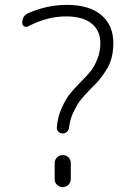

<svg xmlns="http://www.w3.org/2000/svg" viewBox="-20 -760 540 780"><path d="M94.7 -653.3Q86.9 -648.4 78.6 -652.8Q70.3 -657.2 70.3 -667Q70.3 -696.3 95.7 -707Q171.9 -740.2 252 -740.2Q341.8 -740.2 391.1 -699.2Q440.4 -658.2 440.4 -585Q440.4 -551.8 433.1 -524.4Q425.8 -497.1 410.2 -473.1Q394.5 -449.2 383.3 -435.5Q372.1 -421.9 348.6 -399.4Q321.3 -371.1 308.1 -354.5Q294.9 -337.9 279.8 -307.6Q264.6 -277.3 260.7 -243.2Q259.8 -232.4 252.4 -225.1Q245.1 -217.8 235.4 -217.8Q224.6 -217.8 217.3 -225.1Q210 -232.4 210.9 -242.2Q213.9 -285.2 231.4 -322.8Q249 -360.4 263.7 -378.4Q278.3 -396.5 307.6 -426.8Q335.9 -455.1 349.1 -471.7Q362.3 -488.3 375 -518.6Q387.7 -548.8 387.7 -585Q387.7 -635.7 352.1 -664.6Q316.4 -693.4 248 -693.4Q172.9 -693.4 94.7 -653.3ZM267.6 -97.7V-32.2Q267.6 -19.5 258.3 -9.8Q249 0 234.9 0Q220.7 0 211.4 -9.3Q202.1 -18.6 202.1 -32.2V-97.7Q202.1 -110.4 211.4 -120.1Q220.7 -129.9 234.9 -129.9Q249 -129.9 258.3 -120.6Q267.6 -111.3 267.6 -97.7Z"/></svg>

Font: Rounded Mgen+ 2m light
Style: Regular
Weight: 200
Designer: [Source Han Sans]
Ryoko NISHIZUKA  (kana & ideographs); Paul D. Hunt (Latin, Greek & Cyrillic); Wenlong ZHANG  (bopomofo
Version: Version 1.059.20150602